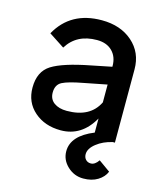

<svg xmlns="http://www.w3.org/2000/svg" viewBox="-111 -616 746 896"><g transform="rotate(15 262.0 -168.0)"><path d="M373 -342Q373 -387 346 -414Q319 -441 272 -441Q174 -441 128 -366L53 -415Q120 -536 270 -536Q361 -536 418.5 -485.5Q476 -435 476 -354V0H466Q421 10 389.5 35Q358 60 358 87Q358 103 367.5 113Q377 123 392 123Q412 123 429 98L485 138Q474 165 445.5 182.5Q417 200 376 200Q332 200 299.5 169.5Q267 139 267 97Q267 22 373 -21V-89Q317 10 216 10Q139 10 88.5 -34Q38 -78 38 -149Q38 -227 91.5 -260.5Q145 -294 274 -319L373 -339ZM135 -151Q135 -119 158.5 -102Q182 -85 220 -85Q333 -85 373 -167V-253L261 -231Q191 -218 163 -203.5Q135 -189 135 -151Z"/></g></svg>

Font: Easer Grotesk
Style: Regular
Weight: 400
Designer: Boardeaser, Bonnie Shaver-Troup, Thomas Jockin
Foundry: Lexend
Version: Version 1.008;Glyphs 3.1.2 (3151)